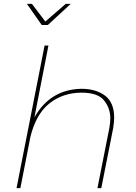

<svg xmlns="http://www.w3.org/2000/svg" viewBox="-20 -979 708 999"><path d="M507 0H487L549 -313Q554 -343 554 -363Q554 -416 521.5 -456.5Q489 -497 403 -497Q306 -496 236.5 -440.5Q167 -385 138 -266L86 0H66L212 -742H232L159 -368Q240 -513 403 -517Q479 -517 526.5 -481.5Q574 -446 574 -366Q574 -345 569 -313ZM229 -849H197L120 -959H146L216 -867L322 -959H348Z"/></svg>

Font: Argentum Sans Thin
Style: Italic
Weight: 100
Italic angle: -11°
Designer: Julieta Ulanovsky (font), Cristiano Sobral (main changes and remaster)
Foundry: Julieta Ulanovsky (font), Cristiano Sobral (main changes and remaster)
Version: Version 2.007;June 15, 2022;FontCreator 14.0.0.2814 64-bit; 